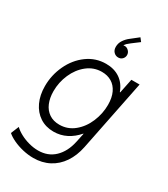

<svg xmlns="http://www.w3.org/2000/svg" viewBox="-235 -878 1046 1197"><g transform="rotate(30 288.0 -280.0)"><path d="M9.8 147.5 33.2 90.3Q50.8 107.9 79.8 123.5Q108.9 139.2 143.1 148.4Q177.2 157.7 210 157.7Q280.8 157.7 327.4 113Q374 68.4 390.6 -9.3L404.3 -74.2H401.9Q369.1 -35.6 326.7 -13.9Q284.2 7.8 234.4 7.8Q178.2 7.8 135.7 -20Q93.3 -47.9 70.1 -97.7Q46.9 -147.5 46.9 -211.9Q46.9 -291.5 80.6 -363.3Q114.3 -435.1 174.3 -479Q234.4 -522.9 309.1 -522.9Q367.7 -522.9 409.2 -494.6Q450.7 -466.3 470.2 -412.6H473.1L494.1 -515.1H553.2L450.7 -5.4Q437 62 403.8 111.1Q370.6 160.2 320.6 186.5Q270.5 212.9 207.5 212.9Q169.9 212.9 131.3 203.9Q92.8 194.8 60.8 179.7Q28.8 164.6 9.8 147.5ZM446.3 -306.6Q446.3 -358.4 429.2 -394.3Q412.1 -430.2 381.8 -448.2Q351.6 -466.3 311.5 -466.3Q252.9 -466.3 206.5 -429.4Q160.2 -392.6 134.5 -333.7Q108.9 -274.9 108.9 -211.4Q108.9 -163.1 124.5 -126Q140.1 -88.9 170.7 -68.4Q201.2 -47.9 244.1 -47.9Q303.7 -47.9 349.9 -85.7Q396 -123.5 421.1 -183.3Q446.3 -243.2 446.3 -306.6ZM429.2 -749 377.9 -710.4Q364.3 -700.2 356.2 -692.4Q348.1 -684.6 343.8 -675.8Q347.7 -677.2 353.5 -677.2Q368.7 -677.2 381.3 -664.6Q394 -651.9 394 -634.8Q394 -618.7 382.6 -606.4Q371.1 -594.2 353 -594.2Q334 -594.2 320.6 -607.9Q307.1 -621.6 307.1 -645Q307.1 -671.4 321.8 -693.4Q336.4 -715.3 357.4 -731L410.6 -772.9Z"/></g></svg>

Font: Reddit Sans Fudge Light Italic
Style: Regular
Weight: 300
Italic angle: -11.25°
Designer: Stephen Hutchings
Version: Version 1.013